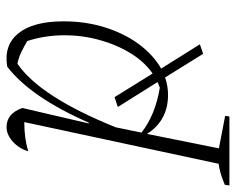

<svg xmlns="http://www.w3.org/2000/svg" viewBox="-128 -438 719 585"><g transform="rotate(-90 231.5 -145.5)"><path d="M-41 194 -39 180Q-4 165 25 161L152 -431Q102 -431 63 -419Q72 -448 93 -466.5Q114 -485 137 -485Q178 -485 195 -437L148 -235L150 -234Q228 -412 321 -483Q386 -494 422.5 -449Q459 -404 459 -311Q459 -244 440.5 -185Q422 -126 389.5 -82Q357 -38 315 -14L389 104L360 114L288 -2Q262 7 235 7Q157 7 116 -57L72 162L171 181L169 194ZM228 -156 300 -40Q336 -65 362 -107.5Q388 -150 402.5 -203Q417 -256 416.5 -312.5Q416 -369 399 -422Q382 -432 365.5 -440Q349 -448 330 -452Q229 -383 136 -152L120 -74Q173 -32 257 -18Q265 -21 274 -25L198 -146Z"/></g></svg>

Font: Piazzolla ExtraLight
Style: Italic
Weight: 200
Italic angle: -11.3°
Designer: Juan Pablo del Peral
Foundry: Huerta Tipografica
Version: Version 1.330